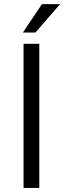

<svg xmlns="http://www.w3.org/2000/svg" viewBox="-20 -927 316 947"><path d="M173.8 -710.9V0H96.2V-710.9ZM92.8 -766.6 187 -906.7H276.4L154.8 -766.6Z"/></svg>

Font: Vazirmatn RD Light
Style: Regular
Weight: 300
Designer: Saber Rastikerdar
Foundry: Saber Rastikerdar
Version: Version 32.102